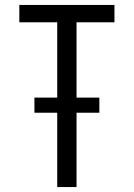

<svg xmlns="http://www.w3.org/2000/svg" viewBox="-20 -755 540 775"><path d="M211 0V-300H119V-361H211V-665H58V-735H442V-665H289V-361H381V-300H289V0Z"/></svg>

Font: Huly
Style: Regular
Weight: 400
Designer: Belleve Invis
Foundry: Belleve Invis
Version: Version 33.2.5; ttfautohint (v1.8.4)